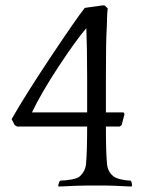

<svg xmlns="http://www.w3.org/2000/svg" viewBox="-20 -685 552 709"><path d="M43 -217.8 34.2 -223.1 22.9 -245.1Q74.2 -335 167.2 -474.6Q260.3 -614.3 293 -655.8L357.9 -665H366.2L377.9 -653.8Q376.5 -644.5 375.7 -629.4Q375 -614.3 374.8 -598.4Q374.5 -582.5 374 -577.1Q371.1 -534.2 371.1 -398.9V-270H436L439.9 -264.2L429.2 -223.1L421.9 -217.8H371.1Q371.1 -121.1 375 -82Q377 -50.8 399.9 -33.2Q408.2 -26.9 427.2 -22.5Q446.3 -18.1 461.9 -18.1L465.8 -13.2L467.8 0L465.8 3.9Q389.6 0 365.2 0H309.1Q272 0 195.8 3.9L194.8 0L199.2 -14.2L203.1 -18.1Q221.2 -18.1 243.7 -22.2Q266.1 -26.4 273.9 -33.2Q295.9 -52.7 297.9 -82Q301.8 -126.5 301.8 -217.8ZM298.8 -581.1Q261.2 -537.6 197 -440.2Q132.8 -342.8 98.1 -270H301.8V-397Q301.8 -507.8 298.8 -581.1Z"/></svg>

Font: Quattrocento Roman
Style: Regular
Weight: 400
Designer: Pablo Impallari
Foundry: Pablo Impallari. www.impallari.com Igino Marini. www.ikern.com
Version: Version 1.000